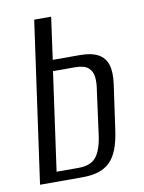

<svg xmlns="http://www.w3.org/2000/svg" viewBox="-72 -641 518 692"><g transform="rotate(-10 187.5 -295.0)"><path d="M18.5 0 101.1 -589.6H163.1L141.8 -435.3H240.7Q282.8 -435.3 307.3 -422.1Q331.8 -408.9 340.5 -381.5Q349.1 -354.1 342.8 -309.8L319.8 -146.8Q314 -105.4 302.9 -77.2Q291.8 -49 274.4 -32.2Q256.9 -15.4 232.3 -7.7Q207.6 0 173.7 0ZM85.4 -35.8H166.5Q208.8 -35.8 229 -58.9Q249.1 -82 257.1 -134.7L279.5 -301.3Q283.7 -325.8 281.6 -347.3Q279.5 -368.8 264.7 -381.9Q249.8 -395.1 215.3 -395.1H135.6Z"/></g></svg>

Font: Alumni Sans Thin
Style: Italic
Weight: 100
Italic angle: -8°
Designer: Robert E. Leuschke
Foundry: Robert E. Leuschke
Version: Version 1.016